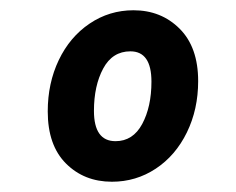

<svg xmlns="http://www.w3.org/2000/svg" viewBox="-20 -728 459 374"><path d="M73 -511Q73 -566 94.5 -611Q116 -656 154.5 -682Q193 -708 240 -708Q294 -708 330 -672Q366 -636 366 -570Q366 -515 344 -470Q322 -425 283.5 -399.5Q245 -374 198 -374Q144 -374 108.5 -409.5Q73 -445 73 -511ZM275 -569Q275 -628 234 -628Q199 -628 181 -594.5Q163 -561 163 -512Q163 -453 205 -453Q239 -453 257 -486.5Q275 -520 275 -569Z"/></svg>

Font: Fira Sans Extra Condensed SemiBold
Style: Italic
Weight: 600
Width: 3
Italic angle: -8°
Designer: Carrois Corporate & Edenspiekermann AG
Foundry: Carrois Corporate GbR & Edenspiekermann AG
Version: Version 4.203